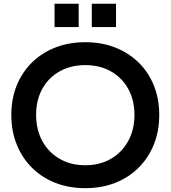

<svg xmlns="http://www.w3.org/2000/svg" viewBox="-20 -993 912 1026"><path d="M435.5 12.5Q348 12.5 275.5 -16Q203 -44.5 150.5 -97Q98 -149.5 69.2 -221.2Q40.5 -293 40.5 -379.5Q40.5 -465 69.2 -536Q98 -607 150.5 -658.8Q203 -710.5 275.5 -739Q348 -767.5 435.5 -767.5Q523.5 -767.5 595.8 -739Q668 -710.5 720.8 -658.8Q773.5 -607 802.2 -536Q831 -465 831 -379.5Q831 -293 802.2 -221.2Q773.5 -149.5 720.8 -97Q668 -44.5 595.8 -16Q523.5 12.5 435.5 12.5ZM435.5 -110Q513.5 -110 572.5 -144.2Q631.5 -178.5 665 -239.2Q698.5 -300 698.5 -379.5Q698.5 -458.5 665 -518.5Q631.5 -578.5 572.5 -611.8Q513.5 -645 436 -645Q358 -645 298.8 -611.8Q239.5 -578.5 206.2 -518.5Q173 -458.5 173 -379.5Q173 -300 206.2 -239.2Q239.5 -178.5 298.8 -144.2Q358 -110 435.5 -110ZM271.5 -973H400.5V-848.5H271.5ZM470.5 -973H600V-848.5H470.5Z"/></svg>

Font: Hepta Slab ExtraLight SemiBold
Style: Regular
Weight: 600
Version: Version 1.102